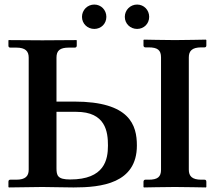

<svg xmlns="http://www.w3.org/2000/svg" viewBox="-20 -822 948 843"><path d="M106 -569V-77C106 -49 92 -33 51 -33H25C20 -33 17 -30 17 -24V-1L19 1C19 1 137 -1 166 -1C195 -1 267 1 303 1C424 1 581 -16 581 -183C581 -272 551 -376 306 -376H228V-569C228 -600 243 -613 283 -613H309C313 -613 317 -616 317 -621V-645L315 -646C315 -646 205 -645 166 -645C130 -645 19 -646 19 -646L17 -645V-621C17 -616 20 -613 25 -613H51C92 -613 106 -597 106 -569ZM809 -77V-570C809 -598 823 -614 864 -614H878C883 -614 886 -617 886 -622V-646L884 -648C884 -648 784 -646 748 -646C709 -646 612 -648 612 -648L610 -646V-622C610 -617 614 -614 618 -614H632C672 -614 687 -602 687 -570V-77C687 -45 672 -33 632 -33H618C614 -33 610 -30 610 -24V-1L612 1C612 1 709 -1 748 -1C784 -1 884 1 884 1L886 -1V-24C886 -30 883 -33 878 -33H864C823 -33 809 -49 809 -77ZM228 -331H315C444 -331 454 -243 454 -183C454 -121 439 -34 288 -34C233 -34 228 -51 228 -84ZM340 -748C340 -718 364 -695 394 -695C424 -695 447 -718 447 -748C447 -778 424 -802 394 -802C364 -802 340 -778 340 -748ZM528 -748C528 -718 552 -695 582 -695C612 -695 635 -718 635 -748C635 -778 612 -802 582 -802C552 -802 528 -778 528 -748Z"/></svg>

Font: Libertinus Serif Semibold
Style: Regular
Weight: 600
Designer: Philipp H. Poll, Khaled Hosny
Foundry: Caleb Maclennan
Version: Version 7.050;RELEASE